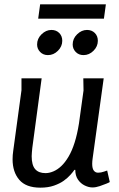

<svg xmlns="http://www.w3.org/2000/svg" viewBox="-20 -852 548 885"><path d="M172 -491 129 -171Q128 -160 127 -150Q126 -140 126 -132Q126 -91 142 -72.5Q158 -54 190 -54Q207 -54 226 -62Q245 -70 262.5 -86.5Q280 -103 296 -130Q312 -157 324 -195Q336 -233 344 -283L365 -435L364 -491H458L407 -122Q406 -116 405.5 -109Q405 -102 405 -97Q405 -75 412.5 -65.5Q420 -56 432 -56Q446 -56 459.5 -61Q473 -66 474 -66L486 -13Q484 -11 470.5 -5.5Q457 0 439.5 6Q422 12 406 12Q389 12 370.5 3Q352 -6 339.5 -24Q327 -42 327 -69H323Q317 -60 304.5 -46Q292 -32 274 -19Q256 -6 229 3.5Q202 13 166 13Q100 13 69 -23Q38 -59 38 -118Q38 -137 41 -157L79 -436V-491ZM165 -832H468L459 -766H156ZM267 -664Q267 -638 247 -618Q227 -598 201 -598Q179 -598 165 -612.5Q151 -627 151 -647Q151 -674 171.5 -694Q192 -714 217 -714Q239 -714 253 -700Q267 -686 267 -664ZM431 -664Q431 -638 411 -618Q391 -598 365 -598Q343 -598 329 -612.5Q315 -627 315 -647Q315 -674 335.5 -694Q356 -714 381 -714Q403 -714 417 -700Q431 -686 431 -664Z"/></svg>

Font: Rosario Medium
Style: Italic
Weight: 500
Italic angle: -8.05°
Version: Version 1.201